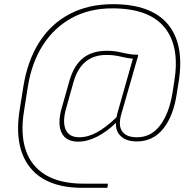

<svg xmlns="http://www.w3.org/2000/svg" viewBox="-20 -714 927 919"><path d="M375 185Q201 185 123.5 87Q46 -11 74 -188L92 -301Q112 -424 168 -512Q224 -600 313.5 -647Q403 -694 520 -694Q704 -694 784 -597.5Q864 -501 835 -321L826 -265Q810 -158 761 -97.5Q712 -37 635 -37Q587 -37 560 -60.5Q533 -84 535 -126Q492 -84 445 -60Q398 -36 354 -36Q295 -36 274.5 -79.5Q254 -123 276 -199L312 -326Q333 -400 377 -435.5Q421 -471 492 -471Q521 -471 543.5 -466.5Q566 -462 588.5 -457Q611 -452 638 -452Q642 -452 641 -447L561 -169Q545 -114 564.5 -85.5Q584 -57 636 -57Q703 -57 746 -113.5Q789 -170 805 -266L814 -323Q842 -492 767.5 -583Q693 -674 517 -674Q408 -674 323.5 -628Q239 -582 185 -497.5Q131 -413 113 -297L95 -183Q77 -73 103.5 5Q130 83 199.5 124Q269 165 379 165H494Q498 165 496 168L495 182Q494 185 490 185ZM359 -57Q401 -57 444 -80.5Q487 -104 537 -152Q539 -156 539.5 -160.5Q540 -165 541 -169L616 -433Q586 -436 555.5 -443.5Q525 -451 489 -451Q429 -451 390 -419Q351 -387 332 -322L297 -197Q278 -132 294 -94.5Q310 -57 359 -57Z"/></svg>

Font: Sofia Sans Semi Condensed Thin
Style: Italic
Weight: 250
Italic angle: -9°
Version: Version 4.100